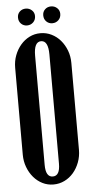

<svg xmlns="http://www.w3.org/2000/svg" viewBox="-58 -865 434 909"><g transform="rotate(-5 159.5 -410.5)"><path d="M26 -556Q26 -588 36.5 -615.5Q47 -643 65 -664Q83 -685 107 -697Q131 -709 159 -709Q187 -709 211.5 -697Q236 -685 254 -664Q272 -643 282.5 -615.5Q293 -588 293 -556V-143Q293 -112 282.5 -84Q272 -56 254 -35Q236 -14 211.5 -2Q187 10 159 10Q131 10 107 -2Q83 -14 65 -35Q47 -56 36.5 -84Q26 -112 26 -143ZM125 -86Q125 -28 159 -28Q193 -28 193 -86V-605Q193 -671 159 -671Q125 -671 125 -605ZM60 -792Q60 -809 71.5 -820Q83 -831 100 -831Q117 -831 129 -820Q141 -809 141 -792Q141 -774 129 -762.5Q117 -751 100 -751Q83 -751 71.5 -762.5Q60 -774 60 -792ZM180 -792Q180 -809 191.5 -820Q203 -831 220 -831Q237 -831 249 -820Q261 -809 261 -792Q261 -774 249 -762.5Q237 -751 220 -751Q203 -751 191.5 -762.5Q180 -774 180 -792Z"/></g></svg>

Font: Moniqa ExtBd Cond Paragraph
Style: Regular
Weight: 800
Width: 3
Designer: Rajesh Rajput
Foundry: Rajesh Rajput
Version: Version 1.000